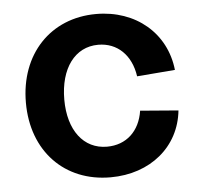

<svg xmlns="http://www.w3.org/2000/svg" viewBox="-44 -561 657 623"><g transform="rotate(-5 284.5 -250.0)"><path d="M292 16C422 16 518 -64 530 -181L406 -191C396 -125 352 -84 289 -84C213 -84 164 -148 164 -248C164 -350 213 -416 289 -416C351 -416 396 -373 406 -303L530 -313C517 -434 420 -516 291 -516C142 -516 39 -407 39 -249C39 -91 142 16 292 16Z"/></g></svg>

Font: Uncut Sans Semibold
Style: Regular
Weight: 600
Designer: Kasper Nordkvist
Foundry: UNCUT.wtf
Version: Version 1.304;Glyphs 3.2 (3246)